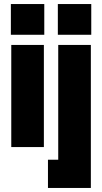

<svg xmlns="http://www.w3.org/2000/svg" viewBox="-20 -720 500 940"><path d="M35.2 0V-500H194.8V0ZM33.2 -549.8H196.8V-700.2H33.2ZM214.8 200.2V62H265.1V-500H424.8V200.2ZM263.2 -549.8H426.8V-700.2H263.2Z"/></svg>

Font: TASA Orbiter Display Black
Style: Regular
Weight: 900
Designer: Weizhong Zhang
Version: Version 1.000;Glyphs 3.1.2 (3151)